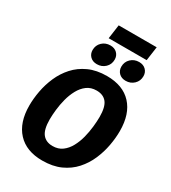

<svg xmlns="http://www.w3.org/2000/svg" viewBox="-249 -1179 1180 1323"><g transform="rotate(30 340.5 -517.5)"><path d="M400.7 -710.8Q528 -710.8 597.1 -636.3Q666.2 -561.9 666.2 -426.2Q666.2 -370.6 654.9 -309.4Q643.6 -248.3 618.4 -190.2Q593.3 -132 551.2 -85.1Q509.1 -38.1 447.8 -10.4Q386.6 17.2 303.4 17.2Q176.5 17.2 107 -57.7Q37.6 -132.6 37.6 -267Q37.6 -322.6 48.9 -383.7Q60.2 -444.8 85.7 -503Q111.2 -561.1 153.3 -607.9Q195.4 -654.8 256.8 -682.8Q318.2 -710.8 400.7 -710.8ZM388.9 -588.5Q344 -588.5 312.6 -565Q281.2 -541.5 260.5 -503.3Q239.8 -465.1 228.2 -420.6Q216.6 -376 211.9 -332.2Q207.1 -288.4 207.1 -254.8Q207.1 -174.2 235 -139.6Q262.8 -105 314.9 -105Q360.2 -105 391.6 -128.4Q423 -151.7 443.6 -189.8Q464.3 -227.8 475.8 -272.9Q487.2 -317.9 491.9 -362Q496.7 -406.2 496.7 -440.4Q496.7 -520.3 469.3 -554.4Q442 -588.5 388.9 -588.5ZM297.7 -746Q264.3 -746 244.1 -766Q223.9 -786.1 223.9 -816.5Q223.9 -854.6 250.3 -879.9Q276.8 -905.2 315.5 -905.2Q348.9 -905.2 369.1 -885.2Q389.3 -865.1 389.3 -834.7Q389.3 -796.6 362.9 -771.3Q336.4 -746 297.7 -746ZM526.5 -746Q493.1 -746 472.9 -766Q452.7 -786.1 452.7 -816.5Q452.7 -854.6 479.1 -879.9Q505.6 -905.2 544.3 -905.2Q577.7 -905.2 597.9 -885.2Q618.1 -865.1 618.1 -834.7Q618.1 -796.6 591.7 -771.3Q565.2 -746 526.5 -746ZM597.2 -1053.3 581.7 -942H279.4L294.9 -1053.3Z"/></g></svg>

Font: Fira Sans Variable
Style: Italic
Weight: 397
Italic angle: -8°
Designer: Carrois Corporate & Edenspiekermann AG
Foundry: Carrois Corporate GbR & Edenspiekermann AG
Version: Version 4.202